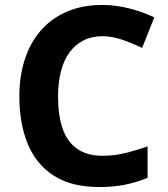

<svg xmlns="http://www.w3.org/2000/svg" viewBox="-20 -744 677 774"><path d="M393 -598Q350 -598 316.5 -581Q283 -564 260 -532.5Q237 -501 225.5 -456Q214 -411 214 -355Q214 -279 232.5 -225.5Q251 -172 291 -144Q331 -116 393 -116Q437 -116 480.5 -126Q524 -136 575 -154V-27Q528 -8 482 1Q436 10 379 10Q269 10 197.5 -35.5Q126 -81 92 -163.5Q58 -246 58 -356Q58 -437 80 -504.5Q102 -572 144.5 -621Q187 -670 249.5 -697Q312 -724 393 -724Q446 -724 499.5 -710.5Q553 -697 602 -674L553 -551Q513 -570 472.5 -584Q432 -598 393 -598Z"/></svg>

Font: Noto Sans Armenian
Style: Bold
Weight: 700
Version: Version 2.007